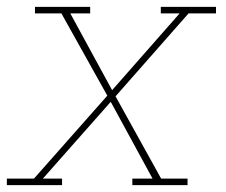

<svg xmlns="http://www.w3.org/2000/svg" viewBox="-38 -540 658 560"><path d="M-18 0V-19H61L275 -261L141 -501H64V-520H225V-501H167L289 -277L486 -501H431V-520H592V-501H512L299 -259L432 -19H509V0H348V-19H407L285 -243L87 -19H143V0Z"/></svg>

Font: Iosevka Etoile Thin Oblique
Style: Regular
Weight: 100
Italic angle: -9°
Designer: Belleve Invis
Foundry: Belleve Invis
Version: Version 15.5.2; ttfautohint (v1.8.4)